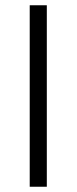

<svg xmlns="http://www.w3.org/2000/svg" viewBox="-20 -710 291 730"><path d="M158 -690V0H93V-690Z"/></svg>

Font: Exo 2 Light
Style: Regular
Weight: 300
Designer: Natanael Gama
Foundry: Natanael Gama
Version: Version 2.010